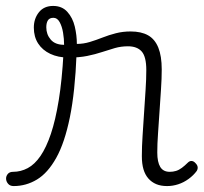

<svg xmlns="http://www.w3.org/2000/svg" viewBox="-101 -610 689 647"><path d="M-55 17Q-67 17 -73.5 9.5Q-80 2 -80.5 -7Q-81 -16 -75 -23.5Q-69 -31 -57 -31Q-31 -31 -7.5 -43.5Q16 -56 35.5 -84.5Q55 -113 70.5 -159Q86 -205 97 -272.5Q108 -340 113 -431L157 -428Q152 -301 134.5 -215Q117 -129 88.5 -78Q60 -27 23.5 -5Q-13 17 -55 17ZM462 17Q441 17 425.5 10.5Q410 4 399 -8.5Q388 -21 382.5 -39.5Q377 -58 377 -84Q377 -116 379.5 -153.5Q382 -191 384.5 -230Q387 -269 389.5 -306Q392 -343 392 -374Q392 -419 376.5 -436.5Q361 -454 330 -454Q307 -454 286 -448Q265 -442 242.5 -434.5Q220 -427 193 -421.5Q166 -416 130 -416Q95 -416 68.5 -428.5Q42 -441 27.5 -463.5Q13 -486 13 -517Q13 -547 30 -568.5Q47 -590 78 -590Q108 -590 126 -570Q144 -550 151 -520.5Q158 -491 158 -462Q180 -462 201.5 -468.5Q223 -475 244.5 -483.5Q266 -492 289.5 -498Q313 -504 339 -504Q375 -504 398 -491Q421 -478 432.5 -449.5Q444 -421 444 -376Q444 -345 441.5 -308.5Q439 -272 436.5 -233.5Q434 -195 431.5 -160Q429 -125 429 -96Q429 -64 439 -47.5Q449 -31 471 -31Q482 -31 492 -34Q502 -37 512 -44.5Q522 -52 532 -62Q538 -68 545 -67.5Q552 -67 558 -60Q564 -54 565 -47.5Q566 -41 562 -34Q551 -19 534.5 -7Q518 5 499.5 11Q481 17 462 17ZM115 -459Q115 -479 111.5 -500Q108 -521 100 -535.5Q92 -550 79 -550Q66 -550 60.5 -541.5Q55 -533 55 -518Q55 -494 70 -476.5Q85 -459 115 -459Z"/></svg>

Font: Playwrite BE WAL ExtraLight
Style: Regular
Weight: 250
Version: Version 1.002